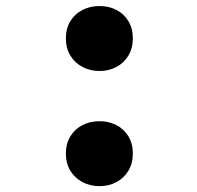

<svg xmlns="http://www.w3.org/2000/svg" viewBox="-20 -608 660 643"><path d="M200.6 -93.5Q200.6 -127.1 215.7 -151.6Q230.8 -176.1 256.4 -189.1Q282 -202.1 313.3 -202.1Q344.2 -202.1 369.7 -189.1Q395.2 -176.1 410 -151.5Q424.9 -126.9 424.9 -93.7Q424.9 -61.1 410 -36.2Q395.2 -11.4 369.7 2Q344.2 15.4 313.3 15.4Q282 15.4 256.4 2Q230.8 -11.4 215.7 -36Q200.6 -60.7 200.6 -93.5ZM200.6 -479.2Q200.6 -512.8 215.7 -537.3Q230.8 -561.8 256.4 -574.8Q282 -587.8 313.3 -587.8Q344.2 -587.8 369.7 -574.8Q395.2 -561.8 410 -537.2Q424.9 -512.6 424.9 -479.3Q424.9 -446.8 410 -421.9Q395.2 -397.1 369.7 -383.7Q344.2 -370.2 313.3 -370.2Q282 -370.2 256.4 -383.7Q230.8 -397.1 215.7 -421.7Q200.6 -446.3 200.6 -479.2Z"/></svg>

Font: Monaspace Neon Var ExtraLight
Style: Regular
Weight: 200
Designer: Riley Cran and the Lettermatic Team
Version: Version 1.200 (Monaspace Neon Var)